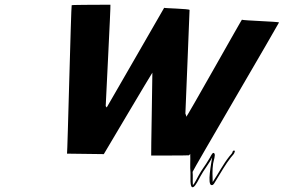

<svg xmlns="http://www.w3.org/2000/svg" viewBox="-20 -803 1198 811"><path d="M968.1 -167C965.1 -167 963.8 -166 962.8 -163L961.9 -160C960.1 -154 955.2 -151 948.4 -142C922.3 -109 902.4 -70 878.4 -34C877.8 -55 876 -85 880.2 -112C882.2 -125 891.2 -148 885.4 -155C878.8 -163 871.6 -146 867.2 -138L861.1 -128C848.1 -105 831 -85 818.6 -61C814.5 -54 800.9 -26 795.7 -22H794.7C793.2 -40 795.3 -60 793.5 -77C792.8 -81 1158.2 -704 1158.5 -708C1158.7 -712 1001.9 -716 1002.1 -720C1002.3 -724 766.6 -303 766.8 -310C766.9 -317 763.1 -321 763.1 -324C763 -327 781.1 -756 780.7 -761C780.2 -766 672.8 -768 673.4 -770C673.4 -770 430.4 -348 430.7 -349C430.3 -351 426.9 -353 426.5 -355C426.1 -357 448.4 -783 446.4 -783C444.4 -783 285.4 -783 282.8 -781C280.2 -779 265 -157 263.1 -154L418.5 -152C418.5 -152 622.9 -497 623.6 -496C624.3 -495 617.6 -146 618.6 -146C619.6 -146 776.6 -146 777.9 -147C780.2 -148 781.9 -150 782.8 -153C782.5 -152 783.5 -152 783.5 -152C784.8 -127 782 -98 784.6 -74C786 -62 779.2 -4 797 -13C806.5 -18 820.4 -47 827 -59C841.3 -86 862.9 -111 876.2 -138C873.7 -120 853.1 -20 874.4 -21C882.4 -21 884.9 -29 892.5 -41C912.3 -73 932.3 -109 955.2 -138C963.6 -149 968.2 -151 970.9 -160L971.8 -163C972.8 -166 971.1 -167 968.1 -167Z"/></svg>

Font: Hussar Wojna
Style: 3Obl
Weight: 400
Designer: Robert Jablonski
Foundry: Cannot Into Space Fonts
Version: Version 1.01